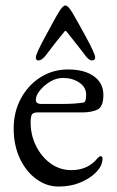

<svg xmlns="http://www.w3.org/2000/svg" viewBox="-20 -668 428 702"><path d="M216 -553Q186 -517 150 -469Q134 -447 120 -447Q111 -447 111 -459Q111 -465 120.5 -485.5Q130 -506 144.5 -532.5Q159 -559 172.5 -584Q186 -609 194 -622Q209 -648 219 -648Q229 -648 245 -621Q253 -608 266.5 -583.5Q280 -559 294.5 -532.5Q309 -506 318.5 -485.5Q328 -465 328 -459Q328 -447 316 -447Q304 -447 289 -469Q271 -493 223 -553Q219 -557 216 -553ZM229 -414Q289 -414 323.5 -389Q358 -364 358 -321Q358 -278 336.5 -267.5Q315 -257 281 -257H117Q103 -257 97.5 -250.5Q92 -244 92 -220Q92 -174 112 -134Q132 -94 165.5 -70Q199 -46 241 -46Q302 -46 337 -90Q344 -97 348 -97Q355 -97 355 -87Q355 -80 352 -71Q348 -54 327 -34Q306 -14 272 0Q238 14 194 14Q150 14 112.5 -13.5Q75 -41 52.5 -89Q30 -137 30 -198Q30 -259 56.5 -308Q83 -357 128 -385.5Q173 -414 229 -414ZM295 -322Q295 -349 270 -366Q245 -383 210 -383Q186 -383 163.5 -369.5Q141 -356 126 -337.5Q111 -319 111 -303Q111 -288 130 -288H212Q235 -288 253.5 -289.5Q272 -291 285 -293Q295 -294 295 -322Z"/></svg>

Font: Benne
Style: Regular
Weight: 400
Designer: John-Daniel Harrington
Version: Version 1.001